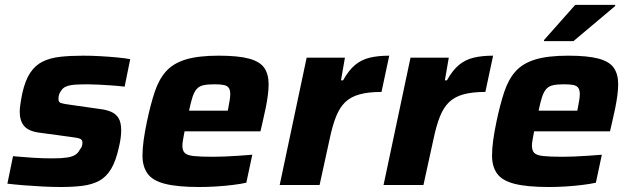

<svg xmlns="http://www.w3.org/2000/svg" viewBox="-20 -741 2527 769"><path d="M223.1 8Q189.2 8 150.1 6Q110.9 4 74.3 1Q37.6 -2 9.6 -5.4L32.1 -115.4Q53.4 -113.8 74.3 -112Q95.2 -110.3 115.4 -109Q135.6 -107.7 154.2 -107.2Q172.8 -106.7 189.9 -106.7Q226.8 -106.7 248.3 -110Q269.7 -113.4 281.4 -120.9Q293.2 -128.4 299.6 -141.6Q305.3 -148 307.8 -154.9Q310.2 -161.8 310.2 -170.1Q310.2 -181.9 299.4 -185.7Q288.7 -189.6 260.1 -193L135 -210Q92.7 -216.2 75.8 -237.3Q59 -258.4 59 -293.7Q59 -306.6 62 -326.3Q64.9 -346.1 69.3 -367.2Q80.8 -419 100.9 -449.3Q121.1 -479.7 150.9 -494.3Q180.7 -509 221.1 -513.5Q261.6 -518 312.7 -518Q346.5 -518 381.8 -516Q417.1 -514 449 -511Q480.9 -508 501.5 -504L479.2 -394Q451.7 -397.2 425 -399Q398.2 -400.7 374.6 -402Q350.9 -403.3 332.6 -403.3Q303.6 -403.3 282.1 -402Q260.6 -400.6 246.2 -395.1Q231.8 -389.7 224.6 -377.1Q219.8 -371.2 216.9 -363.3Q214.1 -355.4 214.1 -344Q214.1 -331.9 223.6 -328.5Q233.2 -325 260.4 -321.5L377.5 -304.8Q404.4 -301.8 424.2 -293.6Q443.9 -285.3 454.7 -268.1Q465.4 -250.8 465.4 -218Q465.4 -206.7 463.4 -189.5Q461.4 -172.2 456.4 -152.2Q444.5 -96.9 425.2 -64.7Q405.9 -32.4 377.4 -17Q348.9 -1.6 310.6 3.2Q272.4 8 223.1 8Z M778.7 8Q691.2 8 641.2 -4.7Q591.2 -17.4 571 -45.7Q550.7 -73.9 550.7 -117.9Q550.7 -145.3 555.3 -179.4Q560 -213.4 568.5 -254Q583.1 -323.3 599.8 -373.3Q616.5 -423.3 645.1 -455.4Q673.8 -487.4 723.9 -502.7Q774.1 -518 855.5 -518Q934.2 -518 977.8 -506.1Q1021.3 -494.2 1038.6 -469Q1055.9 -443.9 1055.9 -403.5Q1055.9 -384.5 1052.8 -359.7Q1049.6 -335 1044.2 -308.4Q1038.8 -281.8 1032.2 -254L1023.2 -215H719.2Q716.5 -199.5 713.5 -183.8Q710.5 -168.1 710.5 -158.2Q710.5 -138.2 719.8 -128.6Q729.1 -119 755.7 -116Q782.4 -113.1 833.4 -113.1Q853.2 -113.1 879.8 -114.1Q906.5 -115.1 935.4 -117.2Q964.3 -119.3 990.5 -121.3L966.6 -9.2Q944.9 -4.3 913.3 -0.4Q881.8 3.6 846.6 5.8Q811.5 8 778.7 8ZM737.2 -297.7H892.2L894.7 -310.3Q898.2 -328.5 900.2 -341.2Q902.2 -354 902.2 -363.7Q902.2 -381.1 895.9 -389.5Q889.6 -398 875.6 -400.7Q861.7 -403.4 839.1 -403.4Q811.7 -403.4 795.1 -399.7Q778.5 -396 768.4 -385.1Q758.4 -374.2 751.3 -353.2Q744.3 -332.3 737.2 -297.7Z M1100.2 0 1208.2 -510H1361.5L1345.8 -419.3H1354.1Q1376.6 -459.6 1402 -480.7Q1427.4 -501.9 1460.8 -509.9Q1494.1 -518 1539 -518L1508 -372.8Q1455.8 -372.8 1420.5 -363.1Q1385.2 -353.5 1363 -332.2Q1340.8 -310.9 1326.4 -275.2Q1312 -239.5 1301 -187.4L1260 0Z M1516.2 0 1624.2 -510H1777.5L1761.8 -419.3H1770.1Q1792.6 -459.6 1818 -480.7Q1843.4 -501.9 1876.8 -509.9Q1910.1 -518 1955 -518L1924 -372.8Q1871.8 -372.8 1836.5 -363.1Q1801.2 -353.5 1779 -332.2Q1756.8 -310.9 1742.4 -275.2Q1728 -239.5 1717 -187.4L1676 0Z M2178.7 8Q2091.2 8 2041.2 -4.7Q1991.2 -17.4 1971 -45.7Q1950.7 -73.9 1950.7 -117.9Q1950.7 -145.3 1955.3 -179.4Q1960 -213.4 1968.5 -254Q1983.1 -323.3 1999.8 -373.3Q2016.5 -423.3 2045.1 -455.4Q2073.8 -487.4 2123.9 -502.7Q2174.1 -518 2255.5 -518Q2334.2 -518 2377.8 -506.1Q2421.3 -494.2 2438.6 -469Q2455.9 -443.9 2455.9 -403.5Q2455.9 -384.5 2452.8 -359.7Q2449.6 -335 2444.2 -308.4Q2438.8 -281.8 2432.2 -254L2423.2 -215H2119.2Q2116.5 -199.5 2113.5 -183.8Q2110.5 -168.1 2110.5 -158.2Q2110.5 -138.2 2119.8 -128.6Q2129.1 -119 2155.7 -116Q2182.4 -113.1 2233.4 -113.1Q2253.2 -113.1 2279.8 -114.1Q2306.5 -115.1 2335.4 -117.2Q2364.3 -119.3 2390.5 -121.3L2366.6 -9.2Q2344.9 -4.3 2313.3 -0.4Q2281.8 3.6 2246.6 5.8Q2211.5 8 2178.7 8ZM2137.2 -297.7H2292.2L2294.7 -310.3Q2298.2 -328.5 2300.2 -341.2Q2302.2 -354 2302.2 -363.7Q2302.2 -381.1 2295.9 -389.5Q2289.6 -398 2275.6 -400.7Q2261.7 -403.4 2239.1 -403.4Q2211.7 -403.4 2195.1 -399.7Q2178.5 -396 2168.4 -385.1Q2158.4 -374.2 2151.3 -353.2Q2144.3 -332.3 2137.2 -297.7ZM2158.5 -576.3 2159.5 -581.3 2283.9 -721.5H2444.5L2443.5 -716.5L2276.9 -576.3Z"/></svg>

Font: Saira Thin
Style: Italic
Weight: 100
Italic angle: -12°
Designer: Hector Gatti with collaboration of the Omnibus-Type team
Foundry: Omnibus-Type
Version: Version 1.101